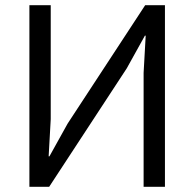

<svg xmlns="http://www.w3.org/2000/svg" viewBox="-20 -718 747 738"><path d="M93 -698H175V-260L167 -117H170L240 -243L538 -698H614V0H532V-438L540 -581H537L467 -455L169 0H93Z"/></svg>

Font: Aneliza
Style: Regular
Weight: 400
Designer: Mike Abbink, Paul van der Laan, Pieter van Rosmalen
Foundry: Bold Monday
Version: Version 3.001;September 8, 2019;FontCreator 11.5.0.2425 64-b